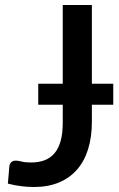

<svg xmlns="http://www.w3.org/2000/svg" viewBox="-20 -740 476 768"><path d="M231 -405H133V-321H231V-250C231 -221.3 228.2 -196.9 222.8 -176.8C217.2 -156.6 209.1 -140.1 198.2 -127.3C187.4 -114.4 174.1 -105 158.2 -99C142.4 -93 124.3 -90 104 -90C88.7 -90 76.2 -91.3 66.7 -93.8C57.2 -96.3 49.5 -97.5 43.5 -97.5C35.5 -97.5 29.4 -95.5 25.2 -91.5C21.1 -87.5 18.5 -82.2 17.5 -75.5L11.5 -5.5C29.8 -0.8 47.5 2.6 64.5 4.7C81.5 6.9 98.7 8 116 8C154 8 187.4 1.9 216.2 -10.3C245.1 -22.4 269.2 -39.8 288.7 -62.3C308.2 -84.8 322.9 -112.1 332.7 -144.3C342.6 -176.4 347.5 -212.7 347.5 -253V-321H433V-405H347.5V-720H231Z"/></svg>

Font: Lato Semibold
Style: Regular
Weight: 600
Designer: Lukasz Dziedzic
Foundry: tyPoland Lukasz Dziedzic
Version: Version 2.006; 2014-01-15